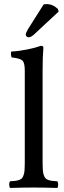

<svg xmlns="http://www.w3.org/2000/svg" viewBox="-20 -924 314 946"><path d="M189.9 -576.2V-122.1Q189.9 -100.6 190.9 -86.9Q191.9 -73.2 195.3 -62.7Q198.7 -52.2 202.9 -46.9Q207 -41.5 216.6 -37.8Q226.1 -34.2 235.6 -33Q245.1 -31.7 262.2 -30.8Q266.6 -26.4 266.6 -14.4Q266.6 -2.4 262.2 2Q191.9 0 146 0Q100.1 0 29.8 2Q25.4 -2.4 25.4 -14.4Q25.4 -26.4 29.8 -30.8Q46.9 -31.7 56.4 -33Q65.9 -34.2 75.4 -37.8Q85 -41.5 89.1 -46.9Q93.3 -52.2 96.7 -62.7Q100.1 -73.2 101.1 -86.9Q102.1 -100.6 102.1 -122.1V-576.2Q102.1 -614.3 90.6 -625.5Q79.1 -636.7 37.1 -641.1Q31.7 -657.7 35.2 -669.9Q72.8 -671.9 114.7 -680.4Q156.7 -689 180.2 -698.2Q193.8 -698.2 193.8 -689.9Q189.9 -645.5 189.9 -576.2ZM118.2 -780.8 194.8 -901.9Q200.7 -903.8 209 -903.8Q240.2 -903.8 265.1 -879.9L269 -867.2L152.8 -758.8Q134.3 -740.2 121.1 -740.2Q115.7 -740.2 111.3 -744.1Q106.9 -748 106.9 -752.9Q106.9 -761.7 118.2 -780.8Z"/></svg>

Font: Common Serif News
Style: Regular
Weight: 450
Designer: Philipp H. Poll, Khaled Hosny
Foundry: Stefan Peev, Context Ltd.
Version: Version 1.026